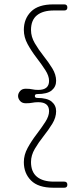

<svg xmlns="http://www.w3.org/2000/svg" viewBox="-20 -754 366 898"><path d="M143 -305Q143 -296 154 -296Q201 -296 221.8 -278.5Q242.5 -261 242.5 -234Q242.5 -204.5 224.8 -175.5Q207 -146.5 183.8 -117.2Q160.5 -88 142.8 -57.8Q125 -27.5 125 3.5Q125 50 152.8 72.8Q180.5 95.5 232 95.5H280.5Q295 95.5 295 110Q295 124 280.5 124H229.5Q159 124 125.2 90.2Q91.5 56.5 91.5 4Q91.5 -29.5 109.2 -62Q127 -94.5 150.5 -125.2Q174 -156 191.8 -183.5Q209.5 -211 209.5 -234Q209.5 -276 159 -276Q142.5 -276 131.2 -273.5Q120 -271 100.5 -271Q83 -271 73.8 -282Q64.5 -293 64.5 -305Q64.5 -317 73.8 -328Q83 -339 100 -339Q120 -339 131.2 -336.2Q142.5 -333.5 159 -333.5Q209.5 -333.5 209.5 -376Q209.5 -399 191.8 -426.5Q174 -454 150.5 -484.5Q127 -515 109.2 -547.5Q91.5 -580 91.5 -614Q91.5 -666 125.2 -699.8Q159 -733.5 229.5 -733.5H280.5Q295 -733.5 295 -719Q295 -705 280.5 -705H232Q180.5 -705 152.8 -682.5Q125 -660 125 -613.5Q125 -582 142.8 -551.8Q160.5 -521.5 183.8 -492.2Q207 -463 224.8 -434Q242.5 -405 242.5 -376Q242.5 -348.5 221.8 -331.2Q201 -314 154 -314Q143 -314 143 -305Z"/></svg>

Font: Fraunces 72pt SuperSoft Thin
Style: Regular
Weight: 100
Version: Version 1.000;[b76b70a41]